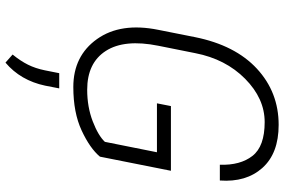

<svg xmlns="http://www.w3.org/2000/svg" viewBox="-184 -576 1013 684"><g transform="rotate(90 322.0 -234.5)"><path d="M538.6 -84.5Q508.8 -48.8 445.3 -19.3Q381.8 10.3 290.5 10.3Q179.7 10.3 119.6 -74.2Q59.6 -158.7 86.9 -293L112.8 -423.3Q141.6 -566.4 225.3 -643.8Q309.1 -721.2 425.3 -721.2Q526.9 -721.2 578.6 -663.3Q630.4 -605.5 623.5 -511.7H567.4Q569.8 -584.5 535.9 -627.9Q502 -671.4 415.5 -671.4Q331.5 -671.4 261.2 -601.8Q190.9 -532.2 169.9 -424.3L143.6 -293Q119.1 -171.9 161.9 -105.5Q204.6 -39.1 300.3 -39.1Q361.3 -39.1 412.6 -58.8Q463.9 -78.6 485.8 -102.1L522.9 -287.6H348.6L358.4 -337.4H588.9ZM285.6 110.8Q276.4 154.3 255.9 189.7Q235.4 225.1 203.6 252L174.8 226.6Q197.8 198.2 210.9 171.9Q224.1 145.5 231 111.8L241.2 60.5H295.4Z"/></g></svg>

Font: Franko
Style: Light Italic
Weight: 300
Designer: Google
Version: Version 1.200310; 2013